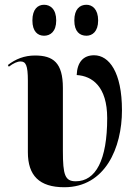

<svg xmlns="http://www.w3.org/2000/svg" viewBox="-20 -776 573 806"><path d="M343 -626C367 -626 392 -643 392 -690C392 -738 367 -756 343 -756C315 -756 292 -738 292 -690C292 -643 315 -626 343 -626ZM165 -626C191 -626 216 -643 216 -690C216 -738 191 -756 165 -756C139 -756 116 -738 116 -690C116 -643 139 -626 165 -626ZM250 10C422 10 492 -156 492 -313C492 -473 438 -544 375 -544C329 -544 304 -514 302 -461C367 -457 430 -413 430 -280C430 -104 382 -15 298 -15C253 -15 244 -41 244 -142V-407C244 -513 203 -543 127 -543C82 -543 45 -528 13 -503L17 -496C37 -511 53 -518 66 -518C88 -518 97 -503 97 -437V-137C97 -39 145 10 250 10Z"/></svg>

Font: Noto Serif Display ExtraCondensed ExtraBold
Style: Regular
Weight: 800
Width: 2
Designer: Monotype Design Team
Foundry: Monotype Imaging Inc.
Version: Version 2.009